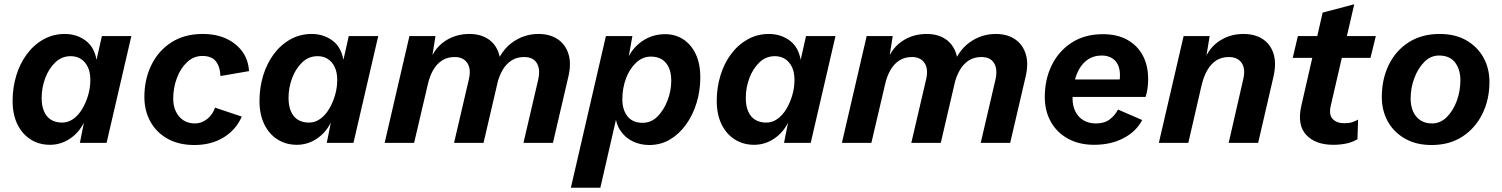

<svg xmlns="http://www.w3.org/2000/svg" viewBox="-20 -669 7034 899"><path d="M214 9Q163 9 123.5 -16Q84 -41 61.5 -87Q39 -133 39 -197Q39 -258 56 -314.5Q73 -371 105.5 -415Q138 -459 183.5 -484.5Q229 -510 283 -510Q338 -510 379.5 -480Q421 -450 432 -389L457 -500H595L479 0H354L373 -95Q349 -47 306.5 -19Q264 9 214 9ZM271 -95Q299 -95 323 -112Q347 -129 364.5 -158Q382 -187 392.5 -222.5Q403 -258 403 -295Q403 -330 391.5 -354.5Q380 -379 359.5 -392.5Q339 -406 311 -406Q269 -406 238.5 -376.5Q208 -347 191.5 -302.5Q175 -258 175 -210Q175 -174 186 -148Q197 -122 218.5 -108.5Q240 -95 271 -95Z M890 10Q817 10 764.5 -19.5Q712 -49 684 -100Q656 -151 656 -215Q656 -298 689 -365Q722 -432 783 -471Q844 -510 929 -510Q992 -510 1039.5 -488Q1087 -466 1115 -427Q1143 -388 1146 -336L1012 -313Q1011 -355 991.5 -381Q972 -407 927 -407Q887 -407 856 -378Q825 -349 808 -303Q791 -257 791 -207Q791 -173 803.5 -147Q816 -121 838.5 -106Q861 -91 893 -91Q923 -91 949 -111Q975 -131 987 -165L1112 -123Q1085 -61 1027 -25.5Q969 10 890 10Z M1370 9Q1319 9 1279.5 -16Q1240 -41 1217.5 -87Q1195 -133 1195 -197Q1195 -258 1212 -314.5Q1229 -371 1261.5 -415Q1294 -459 1339.5 -484.5Q1385 -510 1439 -510Q1494 -510 1535.5 -480Q1577 -450 1588 -389L1613 -500H1751L1635 0H1510L1529 -95Q1505 -47 1462.5 -19Q1420 9 1370 9ZM1427 -95Q1455 -95 1479 -112Q1503 -129 1520.5 -158Q1538 -187 1548.5 -222.5Q1559 -258 1559 -295Q1559 -330 1547.5 -354.5Q1536 -379 1515.5 -392.5Q1495 -406 1467 -406Q1425 -406 1394.5 -376.5Q1364 -347 1347.5 -302.5Q1331 -258 1331 -210Q1331 -174 1342 -148Q1353 -122 1374.5 -108.5Q1396 -95 1427 -95Z M1781 0 1897 -500H2019L1996 -355L1987 -366Q2007 -436 2058.5 -473Q2110 -510 2178 -510Q2230 -510 2266 -486Q2302 -462 2316 -417.5Q2330 -373 2316 -309L2244 0H2106L2175 -296Q2187 -346 2168 -374Q2149 -402 2109 -402Q2075 -402 2050 -386Q2025 -370 2008 -340.5Q1991 -311 1982 -269L1919 0ZM2431 0 2500 -296Q2511 -345 2493.5 -373.5Q2476 -402 2434 -402Q2401 -402 2376 -386.5Q2351 -371 2333.5 -341.5Q2316 -312 2306 -269L2298 -353Q2324 -431 2379 -470.5Q2434 -510 2501 -510Q2554 -510 2590.5 -486Q2627 -462 2641.5 -417Q2656 -372 2641 -309L2569 0Z M2653 210 2817 -500H2941L2913 -344L2902 -345Q2919 -421 2972 -465Q3025 -509 3094 -509Q3142 -509 3179 -485Q3216 -461 3237.5 -416Q3259 -371 3259 -306Q3259 -244 3241.5 -187Q3224 -130 3192 -85.5Q3160 -41 3116.5 -15.5Q3073 10 3020 10Q2978 10 2942 -7.5Q2906 -25 2883.5 -59.5Q2861 -94 2860 -147L2879 -173L2791 210ZM2989 -94Q3029 -94 3058.5 -123.5Q3088 -153 3105.5 -198.5Q3123 -244 3123 -292Q3123 -328 3111.5 -353Q3100 -378 3079 -391Q3058 -404 3028 -404Q2989 -404 2958.5 -375.5Q2928 -347 2911 -301.5Q2894 -256 2894 -204Q2894 -155 2918 -124.5Q2942 -94 2989 -94Z M3511 9Q3460 9 3420.5 -16Q3381 -41 3358.5 -87Q3336 -133 3336 -197Q3336 -258 3353 -314.5Q3370 -371 3402.5 -415Q3435 -459 3480.5 -484.5Q3526 -510 3580 -510Q3635 -510 3676.5 -480Q3718 -450 3729 -389L3754 -500H3892L3776 0H3651L3670 -95Q3646 -47 3603.5 -19Q3561 9 3511 9ZM3568 -95Q3596 -95 3620 -112Q3644 -129 3661.5 -158Q3679 -187 3689.5 -222.5Q3700 -258 3700 -295Q3700 -330 3688.5 -354.5Q3677 -379 3656.5 -392.5Q3636 -406 3608 -406Q3566 -406 3535.5 -376.5Q3505 -347 3488.5 -302.5Q3472 -258 3472 -210Q3472 -174 3483 -148Q3494 -122 3515.5 -108.5Q3537 -95 3568 -95Z M3922 0 4038 -500H4160L4137 -355L4128 -366Q4148 -436 4199.5 -473Q4251 -510 4319 -510Q4371 -510 4407 -486Q4443 -462 4457 -417.5Q4471 -373 4457 -309L4385 0H4247L4316 -296Q4328 -346 4309 -374Q4290 -402 4250 -402Q4216 -402 4191 -386Q4166 -370 4149 -340.5Q4132 -311 4123 -269L4060 0ZM4572 0 4641 -296Q4652 -345 4634.5 -373.5Q4617 -402 4575 -402Q4542 -402 4517 -386.5Q4492 -371 4474.5 -341.5Q4457 -312 4447 -269L4439 -353Q4465 -431 4520 -470.5Q4575 -510 4642 -510Q4695 -510 4731.5 -486Q4768 -462 4782.5 -417Q4797 -372 4782 -309L4710 0Z M5103 9Q5033 9 4981 -19.5Q4929 -48 4900.5 -98.5Q4872 -149 4872 -215Q4872 -298 4905 -364.5Q4938 -431 4999 -470Q5060 -509 5144 -509Q5211 -509 5258.5 -482.5Q5306 -456 5331 -409Q5356 -362 5356 -298Q5356 -276 5353 -255Q5350 -234 5344 -215H4957L4958 -297H5260L5218 -272Q5221 -284 5222.5 -294.5Q5224 -305 5224 -317Q5224 -346 5214 -366.5Q5204 -387 5184.5 -398Q5165 -409 5139 -409Q5101 -409 5074.5 -391Q5048 -373 5032 -343.5Q5016 -314 5009 -278.5Q5002 -243 5002 -209Q5002 -173 5015.5 -146.5Q5029 -120 5053.5 -105.5Q5078 -91 5111 -91Q5151 -91 5175.5 -109.5Q5200 -128 5215 -156L5328 -107Q5300 -53 5240.5 -22Q5181 9 5103 9Z M5406 0 5522 -500H5644L5620 -355L5612 -366Q5632 -436 5683.5 -473Q5735 -510 5802 -510Q5856 -510 5892.5 -486Q5929 -462 5943 -417.5Q5957 -373 5943 -311L5871 0H5733L5801 -297Q5813 -346 5794 -374Q5775 -402 5733 -402Q5700 -402 5675 -386Q5650 -370 5633 -340.5Q5616 -311 5606 -269L5544 0Z M6223 9Q6139 9 6096 -37.5Q6053 -84 6073 -173L6173 -610L6321 -649L6211 -174Q6201 -132 6220 -112Q6239 -92 6275 -92Q6297 -92 6312 -97Q6327 -102 6339 -109L6336 -17Q6310 -2 6281.5 3.5Q6253 9 6223 9ZM6033 -398 6057 -500H6422L6397 -398Z M6683 10Q6610 10 6557.5 -20.5Q6505 -51 6477.5 -101.5Q6450 -152 6450 -215Q6450 -298 6482.5 -365Q6515 -432 6576 -471Q6637 -510 6721 -510Q6794 -510 6846 -480Q6898 -450 6926 -399.5Q6954 -349 6954 -285Q6954 -203 6921 -136Q6888 -69 6827.5 -29.5Q6767 10 6683 10ZM6685 -91Q6724 -91 6754 -120.5Q6784 -150 6801 -196.5Q6818 -243 6818 -293Q6818 -344 6793 -376.5Q6768 -409 6718 -409Q6679 -409 6649.5 -379.5Q6620 -350 6602.5 -304Q6585 -258 6585 -207Q6585 -173 6596.5 -147Q6608 -121 6630.5 -106Q6653 -91 6685 -91Z"/></svg>

Font: Kantumruy Pro SemiBold
Style: Italic
Weight: 600
Italic angle: -13°
Version: Version 1.002